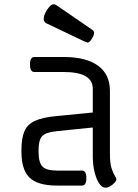

<svg xmlns="http://www.w3.org/2000/svg" viewBox="-20 -866 643 896"><path d="M363 0H246Q157 0 118.5 -36.5Q80 -73 80 -158V-166Q80 -221 94 -253.5Q108 -286 143 -302Q178 -318 240 -324L413 -341V-452Q413 -530 277 -530H140Q120 -530 120 -565Q120 -600 140 -600H277Q382 -600 437.5 -559.5Q493 -519 493 -442V-147Q493 -105 500.5 -81.5Q508 -58 515.5 -46.5Q523 -35 523 -29Q523 -22 514 -12.5Q505 -3 493.5 3.5Q482 10 472 10Q456 10 442.5 -10.5Q429 -31 421 -64.5Q413 -98 413 -137V-271L246 -254Q194 -249 177 -231Q160 -213 160 -166V-158Q160 -107 178.5 -88.5Q197 -70 246 -70H363Q383 -70 383 -35Q383 0 363 0ZM389 -667Q388 -667 385 -668.5Q382 -670 371 -674L195 -758Q184 -764 184 -778Q184 -791 192 -807Q200 -823 210.5 -834.5Q221 -846 230 -846Q238 -846 243 -842L409 -728Q419 -722 419 -713Q419 -701 408 -684Q397 -667 389 -667Z"/></svg>

Font: Offside
Style: Regular
Weight: 400
Designer: Eduardo Rodriguez Tunni
Foundry: Eduardo Rodriguez Tunni
Version: Version 1.002; ttfautohint (v1.8.4.7-5d5b);gftools[0.9.23]